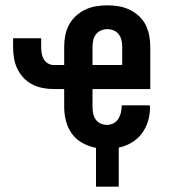

<svg xmlns="http://www.w3.org/2000/svg" viewBox="-20 -548 640 718"><path d="M339 150V5Q313 0 289 -13Q265 -26 249.5 -47Q234 -68 227 -94.5Q220 -121 220 -147V-215H180Q160 -215 139.5 -219Q119 -223 100.5 -232.5Q82 -242 68 -257Q54 -272 45 -290.5Q36 -309 32.5 -329.5Q29 -350 29 -370V-405H134V-370Q134 -359 136 -348Q138 -337 143.5 -327Q149 -317 159 -311Q169 -305 180 -305H220V-373Q220 -394 224 -415Q228 -436 238 -455Q248 -474 264 -488.5Q280 -503 299 -512Q318 -521 339 -524.5Q360 -528 381 -528Q403 -528 424 -524.5Q445 -521 464 -512Q483 -503 499 -488.5Q515 -474 524.5 -455Q534 -436 538 -415Q542 -394 542 -373V-215H326V-147Q326 -135 328.5 -123Q331 -111 338 -101Q345 -91 356.5 -86Q368 -81 380 -81Q393 -81 404.5 -87Q416 -93 422.5 -103.5Q429 -114 432 -126Q435 -138 435 -151V-154H540Q540 -152 540.5 -150Q541 -148 541 -146Q541 -120 533.5 -95Q526 -70 510.5 -49Q495 -28 472 -14.5Q449 -1 424 4V150ZM326 -305H437V-373Q437 -385 434.5 -397Q432 -409 424.5 -419Q417 -429 405.5 -434Q394 -439 381 -439Q369 -439 357.5 -434Q346 -429 338.5 -419Q331 -409 328.5 -397Q326 -385 326 -373Z"/></svg>

Font: Iosevka Extended
Style: Bold
Weight: 700
Width: 7
Monospace: yes
Designer: Belleve Invis
Foundry: Belleve Invis
Version: Version 32.5.0; ttfautohint (v1.8.4)